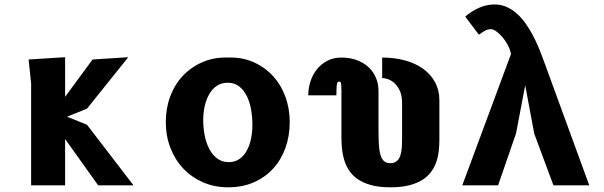

<svg xmlns="http://www.w3.org/2000/svg" viewBox="-20 -810 2640 839"><path d="M116 0V-445L105 -550L264.5 -560V-387L384.5 -550L540.5 -560L360 -335L273 -300L360 -265L563.5 0H409L264.5 -202.5V0Z M977.5 8.5Q917.5 8.5 867.5 -13.2Q817.5 -35 781.2 -73.2Q745 -111.5 724.8 -163.5Q704.5 -215.5 704.5 -276.5Q704.5 -337 724 -389Q743.5 -441 779.2 -479Q815 -517 865.5 -538.8Q916 -560.5 977.5 -558.5Q1037.5 -560.5 1087 -538.8Q1136.5 -517 1171.8 -479Q1207 -441 1226.5 -389Q1246 -337 1246 -276.5Q1246 -215.5 1227.2 -163.5Q1208.5 -111.5 1173.5 -73.2Q1138.5 -35 1089 -13.2Q1039.5 8.5 977.5 8.5ZM1083 -264Q1083 -298 1077.2 -331Q1071.5 -364 1058.5 -390.2Q1045.5 -416.5 1025 -432.5Q1004.5 -448.5 975.5 -448.5Q947.5 -448.5 927.2 -434.8Q907 -421 894 -398Q881 -375 874.5 -345.8Q868 -316.5 868 -285.5Q868 -251 874.5 -218Q881 -185 894.5 -159.2Q908 -133.5 929 -117.5Q950 -101.5 979.5 -101.5Q1006.5 -101.5 1026.2 -115.2Q1046 -129 1058.5 -152Q1071 -175 1077 -204Q1083 -233 1083 -264Z M1634 -250Q1634 -212.5 1635.2 -184Q1636.5 -155.5 1641.8 -136Q1647 -116.5 1657.2 -106.8Q1667.5 -97 1685.5 -97Q1703 -97 1713.2 -105.5Q1723.5 -114 1728.8 -128.5Q1734 -143 1735.5 -162.5Q1737 -182 1737 -204.5V-359.5Q1737 -391.5 1727.5 -412.5Q1718 -433.5 1704.5 -446Q1691 -458.5 1676 -463.8Q1661 -469 1650 -469V-558.5Q1704.5 -558.5 1750.5 -545.8Q1796.5 -533 1829.8 -508.8Q1863 -484.5 1881.5 -450Q1900 -415.5 1900 -372V-200.5Q1900 -178.5 1897.8 -154.2Q1895.5 -130 1888.2 -107Q1881 -84 1866.8 -63Q1852.5 -42 1828.8 -26Q1805 -10 1770 -0.8Q1735 8.5 1685.5 8.5Q1635.5 8.5 1600.2 -1.5Q1565 -11.5 1541.2 -28.5Q1517.5 -45.5 1503.8 -67.8Q1490 -90 1483 -114.5Q1476 -139 1474 -164.2Q1472 -189.5 1472 -212V-412Q1472 -431 1470.8 -442.2Q1469.5 -453.5 1462 -453.5Q1453 -453.5 1451.5 -437.5Q1450 -421.5 1450 -393.5H1327Q1327 -424 1336.5 -453.8Q1346 -483.5 1364.5 -506.8Q1383 -530 1410 -544.2Q1437 -558.5 1472 -558.5Q1508 -558.5 1537.8 -547.8Q1567.5 -537 1589 -517.8Q1610.5 -498.5 1622.2 -471.5Q1634 -444.5 1634 -412Z M2398.5 0 2314.5 -226 2275 -437.5 2235 -227 2156.5 0H2000L2213 -574Q2208.5 -596 2197.5 -615.8Q2186.5 -635.5 2173.5 -650.2Q2160.5 -665 2147.5 -673.8Q2134.5 -682.5 2126 -682.5Q2119 -682.5 2113.2 -681.2Q2107.5 -680 2101.5 -677Q2095.5 -674 2088.8 -669.5Q2082 -665 2072.5 -658.5L2013 -737.5Q2042 -762.5 2074.8 -776.5Q2107.5 -790.5 2141 -790.5Q2169 -790.5 2193 -780Q2217 -769.5 2237.5 -751.5Q2258 -733.5 2275.2 -709.5Q2292.5 -685.5 2307 -658.5Q2321.5 -631.5 2333.5 -602.5Q2345.5 -573.5 2355.5 -546L2555 0Z"/></svg>

Font: B612 Mono
Style: Bold
Weight: 700
Version: Version 1.005